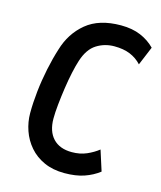

<svg xmlns="http://www.w3.org/2000/svg" viewBox="-109 -791 739 883"><g transform="rotate(15 260.0 -350.0)"><path d="M281 12Q226 12 184 -7Q142 -26 114 -58.5Q86 -91 72 -131.5Q58 -172 58 -214Q58 -263 64 -318Q70 -373 81.5 -428Q93 -483 108 -530Q132 -611 193 -661.5Q254 -712 358 -712Q412 -712 452 -695Q492 -678 520 -649L483 -560Q460 -585 428.5 -598Q397 -611 353 -611Q307 -611 269 -587Q231 -563 212 -504Q204 -480 196 -443Q188 -406 182 -365Q176 -324 172 -285Q168 -246 168 -218Q168 -157 199.5 -123.5Q231 -90 289 -90Q328 -90 359 -103.5Q390 -117 414 -136L445 -39Q414 -15 374.5 -1.5Q335 12 281 12Z"/></g></svg>

Font: Finlandica Medium
Style: Italic
Weight: 500
Italic angle: -8°
Designer: Niklas Ekholm, Juho Hiilivirta, Jaakko Suomalainen
Foundry: Helsinki Type Studio
Version: Version 1.063